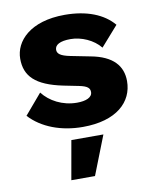

<svg xmlns="http://www.w3.org/2000/svg" viewBox="-84 -574 703 879"><g transform="rotate(-10 267.0 -134.5)"><path d="M271 10C428 10 506 -65 506 -162C506 -232 464 -283 361 -302L270 -320C225 -329 211 -341 211 -359C211 -382 235 -396 284 -396C334 -396 390 -372 422 -332L503 -424C457 -479 379 -510 277 -510C116 -510 42 -428 42 -347C42 -266 89 -218 215 -192L285 -178C325 -170 335 -159 335 -141C335 -116 305 -104 264 -104C196 -104 138 -136 105 -179L25 -85C82 -23 171 10 271 10ZM357 60H208L176 241H286Z"/></g></svg>

Font: Work Sans
Style: Bold
Weight: 700
Designer: Wei Huang
Foundry: Wei Huang
Version: Version 2.012